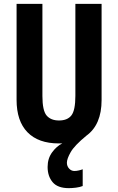

<svg xmlns="http://www.w3.org/2000/svg" viewBox="-20 -734 611 996"><path d="M327 110Q327 128 338.5 140.5Q350 153 366 153Q377 153 389.5 150Q402 147 409 144V231Q394 237 374 239.5Q354 242 337 242Q279 242 253 211Q227 180 227 132Q227 88 250.5 56Q274 24 303 10Q294 10 285 10Q179 10 122.5 -48Q66 -106 66 -216V-714H200V-236Q200 -160 222 -134.5Q244 -109 286 -109Q330 -109 350.5 -135.5Q371 -162 371 -237V-714H507V-215Q507 -87 428 -30Q366 21 346.5 55.5Q327 90 327 110Z"/></svg>

Font: Noto Sans Gujarati ExtraCondensed
Style: Bold
Weight: 700
Width: 2
Designer: Jelle Bosma - Monotype Design Team, Universal Thirst
Foundry: Monotype Imaging Inc.
Version: Version 2.106; ttfautohint (v1.8.4.7-5d5b)